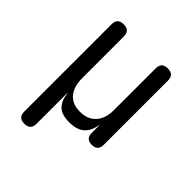

<svg xmlns="http://www.w3.org/2000/svg" viewBox="-199 -684 997 997"><g transform="rotate(45 300.0 -185.0)"><path d="M138 180Q115 180 104 169Q93 158 93 135V-505Q93 -528 104 -539Q115 -550 138 -550Q161 -550 172 -539Q183 -528 183 -505V-200Q183 -137 212.5 -102.5Q242 -68 298 -68Q354 -68 385.5 -102.5Q417 -137 417 -200V-505Q417 -528 428 -539Q439 -550 462 -550Q485 -550 496 -539Q507 -528 507 -505V-34Q507 -12 496 -1Q485 10 463 10Q441 10 430 -1Q419 -12 419 -34V-95L417 -85Q409 -40 381 -15Q353 10 297 10Q241 10 216 -15Q191 -40 185 -85L183 -95V135Q183 158 172 169Q161 180 138 180Z"/></g></svg>

Font: Maple Mono NL
Style: Regular
Weight: 400
Monospace: yes
Designer: subframe7536
Version: Version 7.000